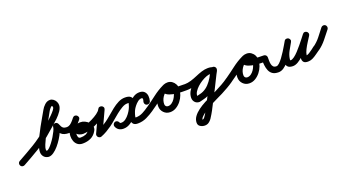

<svg xmlns="http://www.w3.org/2000/svg" viewBox="-97 -1251 4076 2255"><g transform="rotate(-20 1940.5 -124.0)"><path d="M-32 27Q-39 13 -35 -2Q-31 -17 -17 -24Q87 -81 186 -140.5Q285 -200 374 -280Q383 -288 405.5 -307Q428 -326 455 -351Q482 -376 507.5 -401.5Q533 -427 550 -449Q567 -471 567 -484Q567 -489 563.5 -495.5Q560 -502 559 -502Q552 -502 543 -493Q534 -484 526 -473.5Q518 -463 515 -457Q515 -457 515 -457Q515 -457 515 -457Q475 -384 434.5 -312Q394 -240 359 -165Q347 -139 331.5 -104.5Q316 -70 316 -40Q316 -29 324 -28Q323 -28 322 -28Q336 -28 356 -47Q376 -66 398 -95Q420 -124 439.5 -156Q459 -188 472 -215.5Q485 -243 487 -257Q487 -257 487 -256Q487 -255 487 -255Q487 -258 487 -261Q487 -264 488 -266Q489 -281 498.5 -289Q508 -297 520 -299Q531 -301 542.5 -295.5Q554 -290 560 -277Q569 -255 577 -240Q585 -225 599 -217Q613 -209 641 -208Q656 -208 667 -197Q678 -186 678 -171Q678 -155 667 -144Q656 -133 641 -134Q575 -134 544 -164Q513 -194 490 -249Q485 -262 496 -270.5Q507 -279 522 -282Q537 -284 550.5 -279Q564 -274 562 -260Q562 -254 561 -249Q561 -249 561 -248Q561 -247 561 -247Q557 -221 541 -184Q525 -147 500 -107Q475 -67 445 -32Q415 3 383 25Q351 47 322 47Q318 47 314 46Q280 41 260.5 17Q241 -7 241 -40Q241 -74 256.5 -119.5Q272 -165 296.5 -215.5Q321 -266 349 -317Q377 -368 403.5 -413.5Q430 -459 449 -493Q449 -493 449 -493Q449 -493 449 -493Q464 -522 493.5 -549.5Q523 -577 559 -577Q582 -577 601 -563Q620 -549 631 -528Q642 -507 642 -484Q642 -450 617 -412.5Q592 -375 555.5 -340Q519 -305 483 -275Q447 -245 424 -224Q332 -141 229.5 -79Q127 -17 19 42Q5 49 -10 45Q-25 41 -32 27Z M604 -171Q603 -186 614 -197Q625 -208 641 -208Q663 -209 682 -222.5Q701 -236 717 -255Q733 -274 746 -289Q758 -303 773 -302.5Q788 -302 798 -293Q809 -284 812 -269.5Q815 -255 803 -240Q785 -219 765 -196Q745 -173 731 -147.5Q717 -122 716 -92Q716 -92 716 -92Q716 -93 716 -93Q715 -74 721 -56Q727 -38 750 -38Q786 -38 814 -49.5Q842 -61 860 -93Q865 -102 854 -111.5Q843 -121 828.5 -127.5Q814 -134 806 -134Q806 -134 806 -134Q806 -134 806 -134Q800 -134 791 -132Q782 -130 779 -123Q779 -122 780 -128.5Q781 -135 778 -141Q774 -150 778 -146.5Q782 -143 793 -143Q818 -143 857.5 -156Q897 -169 939 -189.5Q981 -210 1014 -234Q1047 -258 1057 -280Q1065 -297 1079.5 -300.5Q1094 -304 1107 -298Q1120 -293 1126.5 -279.5Q1133 -266 1125 -249Q1094 -183 1063.5 -116.5Q1033 -50 1002 16Q997 26 985 21.5Q973 17 962 5Q952 -6 947.5 -18.5Q943 -31 954 -35Q989 -48 1020.5 -67Q1052 -86 1082 -108Q1082 -108 1082 -108Q1082 -108 1082 -108Q1095 -117 1110.5 -114Q1126 -111 1135 -99Q1144 -86 1141 -70.5Q1138 -55 1126 -46Q1092 -22 1056.5 -1Q1021 20 982 35Q971 39 960.5 35.5Q950 32 942 25Q935 17 932 6Q929 -5 934 -16Q965 -82 995.5 -148Q1026 -214 1057 -280Q1065 -297 1079.5 -300.5Q1094 -304 1107 -298Q1120 -292 1126.5 -279Q1133 -266 1125 -249Q1109 -214 1069 -182Q1029 -150 978.5 -124Q928 -98 878.5 -83Q829 -68 793 -68Q770 -68 746 -78Q722 -88 710 -107.5Q698 -127 711 -155Q724 -183 750.5 -196Q777 -209 807 -208Q807 -208 806 -208Q806 -208 806 -208Q833 -209 860.5 -196Q888 -183 908.5 -161Q929 -139 935 -112Q941 -85 926 -57Q897 -6 852 15.5Q807 37 750 37Q712 37 687.5 18.5Q663 0 651.5 -30.5Q640 -61 641 -95Q641 -95 641 -96Q641 -96 641 -96Q641 -96 641 -96Q643 -135 659 -168Q675 -201 698 -230.5Q721 -260 745 -289Q757 -303 772 -302Q787 -301 798 -292Q809 -283 811.5 -268.5Q814 -254 802 -240Q780 -215 757 -190.5Q734 -166 706 -150Q678 -134 641 -134Q626 -133 615 -144Q604 -155 604 -171Z M1125 -46Q1113 -37 1097.5 -40Q1082 -43 1073 -56Q1064 -68 1067 -83.5Q1070 -99 1083 -108Q1117 -132 1154.5 -164.5Q1192 -197 1231.5 -228.5Q1271 -260 1312.5 -281Q1354 -302 1397 -302Q1443 -302 1464 -285.5Q1485 -269 1488 -242.5Q1491 -216 1482.5 -184.5Q1474 -153 1460 -124Q1444 -88 1413.5 -50.5Q1383 -13 1343.5 12Q1304 37 1260 37Q1192 37 1167 -22Q1167 -22 1167 -22Q1167 -22 1167 -22Q1161 -37 1167 -51Q1173 -65 1187 -72Q1201 -78 1215.5 -72Q1230 -66 1236 -52Q1241 -41 1244 -39.5Q1247 -38 1260 -38Q1288 -38 1314.5 -58Q1341 -78 1361.5 -106Q1382 -134 1393 -156Q1399 -169 1404.5 -182.5Q1410 -196 1413 -210Q1418 -227 1417.5 -227Q1417 -227 1398 -227Q1368 -227 1332 -206Q1296 -185 1258.5 -155Q1221 -125 1186.5 -95Q1152 -65 1125 -46Q1125 -46 1125 -46Q1125 -46 1125 -46ZM1610 -135Q1595 -140 1588.5 -154Q1582 -168 1586 -183Q1589 -190 1591 -200.5Q1593 -211 1591 -219Q1589 -227 1577 -227Q1553 -227 1529.5 -208.5Q1506 -190 1487.5 -166Q1469 -142 1460 -123Q1457 -118 1452 -104.5Q1447 -91 1442 -75.5Q1437 -60 1435.5 -49Q1434 -38 1438 -38Q1486 -38 1527.5 -59.5Q1569 -81 1606 -108Q1619 -117 1634.5 -114Q1650 -111 1659 -99Q1668 -86 1665 -70.5Q1662 -55 1650 -46Q1602 -13 1550 12Q1498 37 1438 37Q1397 37 1380.5 15.5Q1364 -6 1364 -38Q1364 -70 1373 -102.5Q1382 -135 1393 -157Q1410 -190 1438 -223.5Q1466 -257 1501.5 -279.5Q1537 -302 1577 -302Q1618 -302 1639.5 -280Q1661 -258 1664.5 -225Q1668 -192 1658 -159Q1653 -144 1639 -137.5Q1625 -131 1610 -135Z M1597 -56Q1588 -68 1591 -83.5Q1594 -99 1607 -108Q1670 -152 1733 -200.5Q1796 -249 1866 -283Q1883 -291 1896 -284.5Q1909 -278 1916 -265Q1922 -252 1918.5 -237.5Q1915 -223 1898 -215Q1857 -197 1831 -156.5Q1805 -116 1805 -71Q1805 -54 1815 -43.5Q1825 -33 1842 -33Q1866 -33 1887.5 -48Q1909 -63 1925 -86.5Q1941 -110 1950 -135.5Q1959 -161 1959 -183Q1959 -196 1950 -209.5Q1941 -223 1927 -223Q1920 -223 1914 -222Q1910 -221 1910 -221Q1911 -222 1912.5 -224.5Q1914 -227 1913 -226Q1913 -226 1913 -225Q1913 -225 1913 -225Q1913 -224 1913.5 -226.5Q1914 -229 1913 -230Q1912 -235 1912 -233.5Q1912 -232 1911 -235Q1911 -235 1912 -234Q1918 -230 1927 -227Q1935 -224 1943 -222Q1951 -220 1959 -219Q1996 -212 2034 -210.5Q2072 -209 2109 -209Q2125 -208 2136 -197Q2147 -186 2146 -171Q2146 -155 2135 -144Q2124 -133 2109 -134Q2090 -134 2054 -134.5Q2018 -135 1976.5 -140Q1935 -145 1900 -157.5Q1865 -170 1847.5 -192.5Q1830 -215 1843 -251Q1843 -251 1843 -251Q1843 -250 1843 -250Q1852 -278 1876.5 -288Q1901 -298 1927 -298Q1958 -298 1982 -281.5Q2006 -265 2020 -238.5Q2034 -212 2034 -183Q2034 -146 2019.5 -106.5Q2005 -67 1978.5 -33.5Q1952 0 1917 21Q1882 42 1842 42Q1794 42 1762 9Q1730 -24 1730 -71Q1730 -116 1747.5 -157.5Q1765 -199 1795.5 -232Q1826 -265 1867 -283Q1883 -291 1896.5 -284.5Q1910 -278 1916 -266Q1922 -253 1919 -238.5Q1916 -224 1899 -216Q1832 -183 1771.5 -135.5Q1711 -88 1649 -46Q1637 -37 1621.5 -40Q1606 -43 1597 -56Z M2109 -134Q2094 -133 2083 -144Q2072 -155 2072 -171Q2071 -186 2082 -197Q2093 -208 2109 -208Q2152 -209 2192.5 -221.5Q2233 -234 2272 -251Q2311 -268 2351 -281Q2391 -294 2433 -294Q2450 -294 2467.5 -290.5Q2485 -287 2500 -280Q2516 -272 2520 -257.5Q2524 -243 2518 -231Q2513 -218 2499.5 -211Q2486 -204 2469 -212Q2453 -219 2433 -219Q2411 -219 2381.5 -207.5Q2352 -196 2320.5 -176.5Q2289 -157 2262.5 -132.5Q2236 -108 2219.5 -82Q2203 -56 2203 -32Q2203 -27 2202.5 -27.5Q2202 -28 2205 -28Q2206 -28 2200 -27Q2195 -27 2195 -27Q2217 -33 2239 -38Q2261 -43 2281 -52Q2322 -71 2354 -105Q2386 -139 2410 -180Q2434 -221 2453 -260Q2453 -260 2453 -260Q2453 -259 2452 -255Q2451 -251 2452 -255Q2452 -256 2452 -257Q2454 -265 2467 -276Q2481 -287 2489 -287Q2505 -287 2516 -276Q2527 -265 2527 -249Q2527 -248 2525 -241Q2523 -234 2523 -233Q2472 -128 2419 -24.5Q2366 79 2312 182Q2312 182 2312 183Q2311 185 2311 185Q2299 205 2285.5 230Q2272 255 2256 277.5Q2240 300 2219 314.5Q2198 329 2169 329Q2141 329 2114.5 313.5Q2088 298 2088 265Q2088 225 2113 190Q2138 155 2178 125.5Q2218 96 2264 71.5Q2310 47 2353 27Q2396 7 2426 -9Q2470 -31 2513 -55Q2556 -79 2596 -108Q2609 -117 2624.5 -114Q2640 -111 2649 -99Q2658 -86 2655 -70.5Q2652 -55 2640 -46Q2603 -20 2563.5 2.5Q2524 25 2484 46Q2464 56 2426 74Q2388 92 2343 115Q2298 138 2257 164Q2216 190 2189.5 216Q2163 242 2163 265Q2163 268 2162 262.5Q2161 257 2159 255Q2156 250 2160 252Q2164 254 2169 254Q2179 254 2190 241Q2201 228 2212 209.5Q2223 191 2232 173Q2241 155 2247 145Q2247 145 2246 147Q2246 148 2246 148Q2300 45 2352.5 -58Q2405 -161 2455 -266Q2456 -267 2454 -257Q2452 -248 2452 -249Q2452 -248 2452 -247Q2453 -234 2461 -224.5Q2469 -215 2481 -213Q2484 -213 2489 -212Q2484 -212 2489.5 -218.5Q2495 -225 2504 -232Q2512 -239 2519.5 -243Q2527 -247 2526 -242Q2524 -233 2521 -226Q2497 -179 2467.5 -132Q2438 -85 2400 -45.5Q2362 -6 2312 16Q2289 27 2264.5 32.5Q2240 38 2216 45Q2215 45 2211 46Q2206 47 2205 47Q2170 47 2149 24.5Q2128 2 2128 -32Q2128 -70 2148 -107.5Q2168 -145 2201.5 -178.5Q2235 -212 2275.5 -238Q2316 -264 2357.5 -279Q2399 -294 2433 -294Q2469 -294 2499 -280Q2516 -273 2520 -258.5Q2524 -244 2518 -231Q2512 -218 2498.5 -211Q2485 -204 2468 -212Q2461 -215 2451.5 -217Q2442 -219 2433 -219Q2399 -219 2364.5 -205.5Q2330 -192 2299 -180Q2253 -162 2206 -148Q2159 -134 2109 -134Q2109 -134 2109 -134Q2109 -134 2109 -134Z M2587 -56Q2578 -68 2581 -83.5Q2584 -99 2597 -108Q2660 -152 2723 -200.5Q2786 -249 2856 -283Q2873 -291 2886 -284.5Q2899 -278 2906 -265Q2912 -252 2908.5 -237.5Q2905 -223 2888 -215Q2847 -197 2821 -156.5Q2795 -116 2795 -71Q2795 -54 2805 -43.5Q2815 -33 2832 -33Q2856 -33 2877.5 -48Q2899 -63 2915 -86.5Q2931 -110 2940 -135.5Q2949 -161 2949 -183Q2949 -196 2940 -209.5Q2931 -223 2917 -223Q2910 -223 2904 -222Q2900 -221 2900 -221Q2901 -222 2902.5 -224.5Q2904 -227 2903 -226Q2903 -226 2903 -225Q2903 -225 2903 -225Q2903 -224 2903.5 -226.5Q2904 -229 2903 -230Q2902 -235 2902 -233.5Q2902 -232 2901 -235Q2901 -235 2902 -234Q2908 -230 2917 -227Q2925 -224 2933 -222Q2941 -220 2949 -219Q2986 -212 3024 -210.5Q3062 -209 3099 -209Q3115 -208 3126 -197Q3137 -186 3136 -171Q3136 -155 3125 -144Q3114 -133 3099 -134Q3080 -134 3044 -134.5Q3008 -135 2966.5 -140Q2925 -145 2890 -157.5Q2855 -170 2837.5 -192.5Q2820 -215 2833 -251Q2833 -251 2833 -251Q2833 -250 2833 -250Q2842 -278 2866.5 -288Q2891 -298 2917 -298Q2948 -298 2972 -281.5Q2996 -265 3010 -238.5Q3024 -212 3024 -183Q3024 -146 3009.5 -106.5Q2995 -67 2968.5 -33.5Q2942 0 2907 21Q2872 42 2832 42Q2784 42 2752 9Q2720 -24 2720 -71Q2720 -116 2737.5 -157.5Q2755 -199 2785.5 -232Q2816 -265 2857 -283Q2873 -291 2886.5 -284.5Q2900 -278 2906 -266Q2912 -253 2909 -238.5Q2906 -224 2889 -216Q2822 -183 2761.5 -135.5Q2701 -88 2639 -46Q2627 -37 2611.5 -40Q2596 -43 2587 -56Z M3062 -171Q3062 -187 3072.5 -198Q3083 -209 3099 -209Q3115 -209 3126 -198Q3137 -187 3137 -171Q3137 -153 3137 -130Q3137 -107 3141.5 -86Q3146 -65 3158.5 -51.5Q3171 -38 3197 -38Q3213 -38 3234 -57.5Q3255 -77 3278 -108Q3301 -139 3322.5 -173Q3344 -207 3361.5 -237Q3379 -267 3389 -284Q3399 -300 3414 -302Q3429 -304 3441 -297Q3453 -289 3458 -275Q3463 -261 3453 -245Q3430 -206 3404.5 -159Q3379 -112 3373 -66Q3371 -54 3371.5 -51Q3372 -48 3381 -47Q3381 -47 3380 -47Q3379 -47 3379 -47Q3398 -48 3423.5 -66.5Q3449 -85 3477 -115Q3505 -145 3532 -178Q3559 -211 3582 -240.5Q3605 -270 3619 -288Q3630 -302 3644.5 -302.5Q3659 -303 3670 -295Q3681 -287 3685 -273.5Q3689 -260 3680 -245Q3662 -216 3639 -180.5Q3616 -145 3597 -107.5Q3578 -70 3573 -36Q3571 -26 3566.5 -31.5Q3562 -37 3570 -37Q3587 -38 3608.5 -51.5Q3630 -65 3651 -81Q3672 -97 3686 -108Q3686 -108 3686 -108Q3686 -108 3686 -108Q3699 -117 3714.5 -114Q3730 -111 3739 -99Q3748 -86 3745 -70.5Q3742 -55 3730 -46Q3708 -31 3682 -12Q3656 7 3628.5 21.5Q3601 36 3574 37Q3529 40 3512 21Q3495 2 3498 -30.5Q3501 -63 3516.5 -101.5Q3532 -140 3552.5 -177.5Q3573 -215 3591 -243.5Q3609 -272 3616 -284Q3626 -299 3641 -299.5Q3656 -300 3667 -291Q3679 -283 3683.5 -269Q3688 -255 3677 -241Q3658 -216 3631.5 -182Q3605 -148 3574.5 -111.5Q3544 -75 3511 -43.5Q3478 -12 3444.5 7.5Q3411 27 3380 27Q3380 27 3379 27Q3378 27 3378 27Q3336 26 3317.5 7Q3299 -12 3297.5 -42Q3296 -72 3306 -107Q3316 -142 3332 -176.5Q3348 -211 3364 -239.5Q3380 -268 3389 -284Q3398 -300 3413 -301.5Q3428 -303 3440 -296Q3452 -288 3457.5 -274Q3463 -260 3453 -245Q3437 -219 3416.5 -182.5Q3396 -146 3371.5 -108Q3347 -70 3319.5 -37Q3292 -4 3261 16.5Q3230 37 3197 37Q3150 37 3123 18.5Q3096 0 3083 -31Q3070 -62 3066 -98.5Q3062 -135 3062 -171Q3062 -171 3062 -171Q3062 -171 3062 -171Z M3730 -45Q3717 -36 3701.5 -38.5Q3686 -41 3677 -54Q3668 -67 3671 -82Q3674 -97 3686 -106Q3736 -142 3774 -190.5Q3812 -239 3849 -287Q3849 -287 3849 -287Q3849 -287 3849 -287Q3859 -299 3874.5 -301Q3890 -303 3902 -294Q3914 -284 3916 -268.5Q3918 -253 3909 -241Q3868 -189 3826 -136.5Q3784 -84 3730 -45Q3730 -45 3730 -45Q3730 -45 3730 -45Z"/></g></svg>

Font: FRB American Cursive Guidelines Arrows Extrabold
Style: Bold Italic
Weight: 800
Italic angle: -25°
Version: Version 2.0;Modular Font Editor K font №1